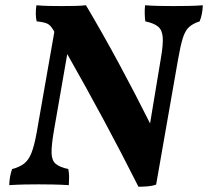

<svg xmlns="http://www.w3.org/2000/svg" viewBox="-20 -699 789 728"><path d="M26 -58Q53 -65 70.5 -78Q88 -91 99 -118.5Q110 -146 119 -196L186 -578Q184 -583 181 -587Q171 -604 159 -609.5Q147 -615 119 -618Q113 -643 118 -679Q141 -677 165 -676.5Q189 -676 213 -676Q237 -676 261.5 -676.5Q286 -677 306 -679Q370 -571 431.5 -457Q493 -343 549 -231L590 -478Q599 -530 597 -557.5Q595 -585 579.5 -598Q564 -611 531 -618Q527 -647 530 -679Q558 -677 586.5 -676.5Q615 -676 636 -676Q662 -676 692.5 -676.5Q723 -677 749 -679Q748 -645 737 -618Q712 -610 697 -596.5Q682 -583 673 -554Q664 -525 655 -473L572 1Q558 6 541 7.5Q524 9 505 9Q440 -120 373 -244.5Q306 -369 235 -494L184 -201Q175 -148 175.5 -119.5Q176 -91 191 -78Q206 -65 239 -58Q242 -44 242 -28.5Q242 -13 241 3Q209 1 178.5 0.5Q148 0 126 0Q100 0 73.5 0.5Q47 1 15 3Q16 -31 26 -58Z"/></svg>

Font: Vollkorn
Style: Bold Italic
Weight: 700
Italic angle: -11°
Designer: Friedrich Althausen
Foundry: Friedrich Althausen
Version: Version 5.000; ttfautohint (v1.8.3)